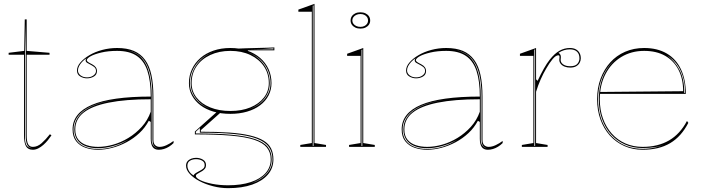

<svg xmlns="http://www.w3.org/2000/svg" viewBox="-20 -765 3670 1000"><path d="M151 15Q126 15 115.5 -3Q105 -21 105 -61V-480H25V-490L106 -500L109 -664H119V-500L238 -490V-480H119V-61Q119 -28 126.5 -14Q134 0 151 0Q175 0 196.5 -19Q218 -38 240 -66L248 -60Q240 -48 229.5 -35Q219 -22 206 -10.5Q193 1 179 8Q165 15 151 15ZM151 7Q130 6 122 -10Q114 -26 114 -61V-640L110 -490V-61Q110 -50 110.5 -40Q111 -30 113 -21.5Q115 -13 119.5 -6.5Q124 0 131 3Q135 5 140 6Q145 7 151 7Z M590 -515Q641 -515 676.5 -500Q712 -485 735 -454Q758 -423 768.5 -375Q779 -327 779 -262V-37Q779 -17 788.5 -8.5Q798 0 811 0Q828 0 847.5 -9Q867 -18 884 -31V-20Q873 -9 860 -1Q847 7 833.5 11Q820 15 807 15Q785 15 775 0.5Q765 -14 765 -43Q765 -76 765 -91.5Q765 -107 765 -114.5Q765 -122 765 -130L755 -136Q736 -100 706 -72Q676 -44 639.5 -24.5Q603 -5 564.5 5Q526 15 491 15Q455 15 425 4.5Q395 -6 376.5 -29.5Q358 -53 358 -91Q358 -176 459 -219Q560 -262 765 -262Q765 -344 747.5 -396.5Q730 -449 691.5 -474.5Q653 -500 590 -500Q544 -500 508 -491.5Q472 -483 452 -472Q432 -461 432 -451Q432 -447 438 -442.5Q444 -438 460 -430Q485 -417 485 -395Q485 -376 469 -366.5Q453 -357 433 -357Q414 -357 397.5 -367Q381 -377 381 -398Q381 -419 398.5 -439.5Q416 -460 445.5 -477.5Q475 -495 512.5 -505Q550 -515 590 -515ZM765 -248Q634 -248 546.5 -230.5Q459 -213 415.5 -178.5Q372 -144 372 -91Q372 -58 388 -38Q404 -18 431 -9Q458 0 491 0Q528 0 569 -11.5Q610 -23 648.5 -46.5Q687 -70 718 -104Q749 -138 765 -183ZM491 11Q532 11 572 -1.5Q612 -14 646 -36Q608 -15 567.5 -4Q527 7 491 7Q452 7 424 -4.5Q396 -16 381.5 -38Q367 -60 367 -91Q367 -157 434 -198Q501 -239 625 -249Q498 -239 430.5 -198Q363 -157 363 -91Q363 -58 378 -35.5Q393 -13 422 -1Q451 11 491 11ZM637 -504Q663 -499 684 -488.5Q705 -478 721 -459Q746 -430 758 -380.5Q770 -331 770 -262V-37Q770 -28 772 -20.5Q774 -13 778 -7.5Q782 -2 788 2Q790 4 793 5.5Q796 7 800 8Q785 1 779.5 -9Q774 -19 774 -37V-262Q774 -332 761.5 -381Q749 -430 723 -460Q712 -472 699 -481Q686 -490 670.5 -495.5Q655 -501 637 -504ZM433 -362Q453 -362 466.5 -372Q480 -382 480 -395Q480 -409 470 -416.5Q460 -424 448 -430Q441 -433 433.5 -438Q426 -443 426 -451Q426 -457 431 -462Q417 -453 407 -442Q397 -431 391.5 -420Q386 -409 386 -398Q386 -383 399.5 -372.5Q413 -362 433 -362Z M1168 215Q1129 215 1090 205Q1051 195 1019.5 178.5Q988 162 968.5 141Q949 120 949 98Q949 84 956.5 75Q964 66 976 61.5Q988 57 1001 57Q1021 57 1037 66.5Q1053 76 1053 95Q1053 106 1047.5 113Q1042 120 1034.5 125Q1027 130 1019 134Q1011 138 1005.5 142Q1000 146 1000 151Q1000 162 1023.5 173.5Q1047 185 1085.5 192.5Q1124 200 1168 200Q1236 200 1286 183.5Q1336 167 1363 136.5Q1390 106 1390 65Q1390 28 1369.5 3Q1349 -22 1303.5 -37Q1258 -52 1182 -58.5Q1106 -65 995 -65V-80L1116 -188L1128 -178L1026 -87V-79Q1111 -79 1174.5 -74.5Q1238 -70 1282 -59.5Q1326 -49 1353 -32.5Q1380 -16 1392 8.5Q1404 33 1404 65Q1404 111 1375 144.5Q1346 178 1293.5 196.5Q1241 215 1168 215ZM1180 -172Q1132 -172 1092.5 -183.5Q1053 -195 1024.5 -216.5Q996 -238 980 -267.5Q964 -297 964 -332Q964 -372 980 -405.5Q996 -439 1024.5 -463.5Q1053 -488 1092.5 -501.5Q1132 -515 1180 -515Q1228 -515 1267 -501.5Q1306 -488 1334.5 -463.5Q1363 -439 1378.5 -405.5Q1394 -372 1394 -332Q1394 -297 1378.5 -267.5Q1363 -238 1334.5 -216.5Q1306 -195 1266.5 -183.5Q1227 -172 1180 -172ZM1180 -187Q1239 -187 1284 -205.5Q1329 -224 1354.5 -257Q1380 -290 1380 -332Q1380 -382 1354.5 -419.5Q1329 -457 1284 -478.5Q1239 -500 1180 -500Q1121 -500 1075 -478.5Q1029 -457 1003.5 -419.5Q978 -382 978 -332Q978 -290 1003.5 -257Q1029 -224 1075 -205.5Q1121 -187 1180 -187ZM1271 -490 1222 -512Q1241 -513 1259.5 -513.5Q1278 -514 1297 -514.5Q1316 -515 1334.5 -515.5Q1353 -516 1371.5 -516.5Q1390 -517 1409 -518V-503H1271ZM989 149Q989 144 996 139Q1003 134 1020 125Q1030 120 1038 113.5Q1046 107 1046 95Q1046 79 1032.5 71.5Q1019 64 1001 64Q983 64 969.5 72Q956 80 956 98Q956 105 958 111.5Q960 118 964 125Q968 132 974 138Q980 144 989 149ZM1278 193Q1306 185 1328 172.5Q1350 160 1366 143.5Q1382 127 1390.5 107.5Q1399 88 1399 65Q1399 26 1379.5 -0.5Q1360 -27 1316 -43.5Q1272 -60 1199.5 -67Q1127 -74 1021 -74V-98L1000 -79V-70Q1111 -70 1187 -63Q1263 -56 1309 -40.5Q1355 -25 1375 1Q1395 27 1395 65Q1395 111 1363 143.5Q1331 176 1278 193ZM1091 -192Q1036 -210 1004.5 -247.5Q973 -285 973 -332Q973 -369 988.5 -402Q1004 -435 1034 -461Q1064 -487 1109 -500Q1074 -490 1048 -473Q1022 -456 1004.5 -434Q987 -412 978 -386Q969 -360 969 -332Q969 -308 977.5 -286.5Q986 -265 1002 -246.5Q1018 -228 1040.5 -214.5Q1063 -201 1091 -192ZM1266 -192Q1295 -201 1317.5 -214.5Q1340 -228 1356 -246.5Q1372 -265 1380.5 -286.5Q1389 -308 1389 -332Q1389 -360 1380.5 -385.5Q1372 -411 1355.5 -433Q1339 -455 1313.5 -471.5Q1288 -488 1254 -498Q1298 -485 1327 -459.5Q1356 -434 1370.5 -401.5Q1385 -369 1385 -332Q1385 -285 1353.5 -247.5Q1322 -210 1266 -192ZM1278 -508H1404V-513Q1379 -511 1346 -509.5Q1313 -508 1278 -508Z M1618 -20 1678 -10V0H1544V-10L1604 -20V-704H1534V-715L1618 -745ZM1609 -5H1613V-737L1609 -735Z M1857 -616Q1842 -616 1830.5 -621.5Q1819 -627 1812.5 -636.5Q1806 -646 1806 -658Q1806 -671 1812.5 -680.5Q1819 -690 1830.5 -695.5Q1842 -701 1857 -701Q1872 -701 1883.5 -695.5Q1895 -690 1901.5 -680.5Q1908 -671 1908 -658Q1908 -646 1901.5 -636.5Q1895 -627 1883.5 -621.5Q1872 -616 1857 -616ZM1798 0V-10L1858 -20V-474H1788V-485L1872 -515V-20L1932 -10V0ZM1863 -5H1867V-507L1863 -505ZM1857 -625Q1869 -625 1878 -629.5Q1887 -634 1892 -641.5Q1897 -649 1897 -658Q1897 -668 1892 -675.5Q1887 -683 1878 -687.5Q1869 -692 1857 -692Q1845 -692 1835.5 -687.5Q1826 -683 1820.5 -675.5Q1815 -668 1815 -658Q1815 -649 1820.5 -641.5Q1826 -634 1835.5 -629.5Q1845 -625 1857 -625Z M2304 -515Q2355 -515 2390.5 -500Q2426 -485 2449 -454Q2472 -423 2482.5 -375Q2493 -327 2493 -262V-37Q2493 -17 2502.5 -8.5Q2512 0 2525 0Q2542 0 2561.5 -9Q2581 -18 2598 -31V-20Q2587 -9 2574 -1Q2561 7 2547.5 11Q2534 15 2521 15Q2499 15 2489 0.5Q2479 -14 2479 -43Q2479 -76 2479 -91.5Q2479 -107 2479 -114.5Q2479 -122 2479 -130L2469 -136Q2450 -100 2420 -72Q2390 -44 2353.5 -24.5Q2317 -5 2278.5 5Q2240 15 2205 15Q2169 15 2139 4.5Q2109 -6 2090.5 -29.5Q2072 -53 2072 -91Q2072 -176 2173 -219Q2274 -262 2479 -262Q2479 -344 2461.5 -396.5Q2444 -449 2405.5 -474.5Q2367 -500 2304 -500Q2258 -500 2222 -491.5Q2186 -483 2166 -472Q2146 -461 2146 -451Q2146 -447 2152 -442.5Q2158 -438 2174 -430Q2199 -417 2199 -395Q2199 -376 2183 -366.5Q2167 -357 2147 -357Q2128 -357 2111.5 -367Q2095 -377 2095 -398Q2095 -419 2112.5 -439.5Q2130 -460 2159.5 -477.5Q2189 -495 2226.5 -505Q2264 -515 2304 -515ZM2479 -248Q2348 -248 2260.5 -230.5Q2173 -213 2129.5 -178.5Q2086 -144 2086 -91Q2086 -58 2102 -38Q2118 -18 2145 -9Q2172 0 2205 0Q2242 0 2283 -11.5Q2324 -23 2362.5 -46.5Q2401 -70 2432 -104Q2463 -138 2479 -183ZM2205 11Q2246 11 2286 -1.5Q2326 -14 2360 -36Q2322 -15 2281.5 -4Q2241 7 2205 7Q2166 7 2138 -4.5Q2110 -16 2095.5 -38Q2081 -60 2081 -91Q2081 -157 2148 -198Q2215 -239 2339 -249Q2212 -239 2144.5 -198Q2077 -157 2077 -91Q2077 -58 2092 -35.5Q2107 -13 2136 -1Q2165 11 2205 11ZM2351 -504Q2377 -499 2398 -488.5Q2419 -478 2435 -459Q2460 -430 2472 -380.5Q2484 -331 2484 -262V-37Q2484 -28 2486 -20.5Q2488 -13 2492 -7.5Q2496 -2 2502 2Q2504 4 2507 5.5Q2510 7 2514 8Q2499 1 2493.5 -9Q2488 -19 2488 -37V-262Q2488 -332 2475.5 -381Q2463 -430 2437 -460Q2426 -472 2413 -481Q2400 -490 2384.5 -495.5Q2369 -501 2351 -504ZM2147 -362Q2167 -362 2180.5 -372Q2194 -382 2194 -395Q2194 -409 2184 -416.5Q2174 -424 2162 -430Q2155 -433 2147.5 -438Q2140 -443 2140 -451Q2140 -457 2145 -462Q2131 -453 2121 -442Q2111 -431 2105.5 -420Q2100 -409 2100 -398Q2100 -383 2113.5 -372.5Q2127 -362 2147 -362Z M2698 0V-10L2758 -20V-474H2688V-485L2772 -515V-352L2780 -344Q2797 -380 2812.5 -407.5Q2828 -435 2843 -454Q2869 -487 2894.5 -501Q2920 -515 2948 -515Q2966 -515 2978.5 -508.5Q2991 -502 2998 -490Q3005 -478 3005 -461Q3005 -449 2999 -438Q2993 -427 2981 -420Q2969 -413 2950 -413Q2934 -413 2921 -418Q2908 -423 2900.5 -432.5Q2893 -442 2893 -453Q2893 -457 2893.5 -459.5Q2894 -462 2894 -465Q2894 -468 2894 -470Q2894 -477 2888 -477Q2875 -477 2858.5 -457.5Q2842 -438 2825 -408Q2810 -383 2796 -351.5Q2782 -320 2772 -287V-20L2832 -10V0ZM2767 -508 2763 -506V-5H2767ZM2948 -508Q2932 -508 2917.5 -503.5Q2903 -499 2889 -490Q2895 -486 2898 -481Q2901 -476 2901 -470Q2901 -468 2901 -465Q2901 -462 2900.5 -459Q2900 -456 2900 -453Q2900 -439 2913.5 -429.5Q2927 -420 2950 -420Q2976 -420 2987 -432.5Q2998 -445 2998 -461Q2998 -484 2985 -496Q2972 -508 2948 -508Z M3335 -515Q3404 -515 3452.5 -486.5Q3501 -458 3526.5 -404.5Q3552 -351 3552 -276H3104V-286L3538 -290Q3538 -355 3513.5 -402Q3489 -449 3444 -474.5Q3399 -500 3335 -500Q3268 -500 3215.5 -468Q3163 -436 3133.5 -379Q3104 -322 3104 -248Q3104 -193 3120.5 -147.5Q3137 -102 3166.5 -69Q3196 -36 3237 -18Q3278 0 3327 0Q3367 0 3401.5 -8.5Q3436 -17 3464.5 -33.5Q3493 -50 3516.5 -75.5Q3540 -101 3558 -135L3565 -125Q3547 -90 3523.5 -63.5Q3500 -37 3470.5 -19.5Q3441 -2 3405 6.5Q3369 15 3327 15Q3275 15 3231.5 -4.5Q3188 -24 3156.5 -59Q3125 -94 3107.5 -142Q3090 -190 3090 -248Q3090 -307 3108 -355.5Q3126 -404 3158.5 -440Q3191 -476 3236 -495.5Q3281 -515 3335 -515ZM3095 -248Q3095 -173 3124.5 -114.5Q3154 -56 3206 -23Q3258 10 3327 10Q3360 10 3389 4Q3418 -2 3438 -12Q3419 -3 3390.5 1.5Q3362 6 3327 6Q3277 6 3235 -12.5Q3193 -31 3162.5 -65Q3132 -99 3115.5 -145.5Q3099 -192 3099 -248Q3099 -325 3130 -385Q3161 -445 3215 -476Q3178 -455 3151 -421Q3124 -387 3109.5 -343.5Q3095 -300 3095 -248ZM3544 -281H3548Q3548 -331 3536 -368.5Q3524 -406 3503.5 -432.5Q3483 -459 3455 -476Q3494 -448 3519 -401Q3544 -354 3544 -281Z"/></svg>

Font: Kalnia Glaze Thin
Style: Regular
Weight: 100
Designer: Frida Medrano
Foundry: Frida Medrano
Version: Version 1.110